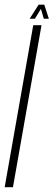

<svg xmlns="http://www.w3.org/2000/svg" viewBox="-54 -780 224 800"><path d="M-34.5 0H0L119 -675H84.5ZM69.5 -702H91.5L116.5 -743L128.5 -702H149.5L130.5 -760.5H107Z"/></svg>

Font: Anybody UltraCondensed ExtraLight
Style: Italic
Weight: 250
Width: 1
Italic angle: -10°
Version: Version 1.113;gftools[0.9.25]